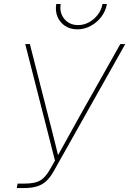

<svg xmlns="http://www.w3.org/2000/svg" viewBox="-20 -950 653 970"><path d="M64.9 0 68.8 -22.5H105Q155.8 -22.5 182.4 -37.6Q209 -52.7 233.4 -95.7L257.8 -138.7L107.4 -727.5H130.9L222.7 -367.2Q231.9 -332.5 240.5 -298.1Q249 -263.7 257.8 -229Q266.6 -194.3 274.9 -159.7H269.5Q289.1 -194.3 308.1 -229Q327.1 -263.7 346.4 -298.1Q365.7 -332.5 384.8 -367.2L587.9 -727.5H612.8L252.4 -86.9Q234.4 -54.2 214.1 -35.4Q193.8 -16.6 166.7 -8.3Q139.6 0 101.1 0ZM370.6 -801.8Q335 -801.8 308.8 -819.1Q282.7 -836.4 270.5 -865.5Q258.3 -894.5 264.2 -929.7H286.6Q279.3 -885.3 305.2 -854.2Q331.1 -823.2 374.5 -823.2Q403.8 -823.2 429.9 -837.6Q456.1 -852.1 474.4 -876.2Q492.7 -900.4 497.6 -929.7H520Q514.2 -894.5 492.2 -865.5Q470.2 -836.4 438.5 -819.1Q406.7 -801.8 370.6 -801.8Z"/></svg>

Font: Inter Thin
Style: Italic
Weight: 250
Italic angle: -9.3988°
Designer: Rasmus Andersson
Foundry: rsms
Version: Version 4.001;git-66647c0bb